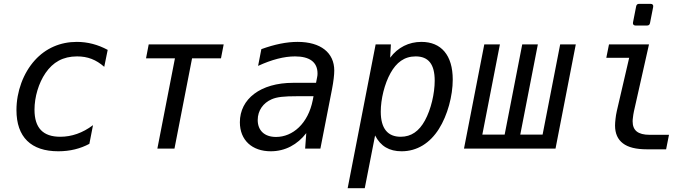

<svg xmlns="http://www.w3.org/2000/svg" viewBox="-20 -780 3652 1008"><path d="M286.1 14.2C347.7 14.2 401.9 0.5 449.2 -24.9L468.3 -123C414.1 -82 356 -62 296.4 -62C206.1 -62 161.1 -107.9 161.1 -204.1C161.1 -270.5 182.6 -343.8 219.2 -397C257.8 -453.1 310.1 -483.9 384.8 -483.9C440.4 -483.9 484.4 -466.8 527.3 -429.2L545.4 -518.1C494.1 -545.9 439.9 -560.1 383.3 -560.1C295.9 -560.1 219.7 -526.4 163.1 -463.9C102.1 -396.5 66.4 -299.3 66.4 -202.1C66.4 -60.1 143.1 14.2 286.1 14.2Z M806.2 0H896L988.3 -473.6H1140.1L1154.3 -546.9H760.7L746.6 -473.6H898.4Z M1401.4 14.2C1477.5 14.2 1541.5 -21 1587.9 -81.1L1582 0H1662.1L1723.1 -312C1731 -353 1734.9 -387.7 1734.9 -409.7C1734.9 -502.9 1664.1 -560.1 1542.5 -560.1C1484.9 -560.1 1422.4 -547.4 1352.1 -522L1335 -434.1C1407.2 -467.3 1471.7 -483.9 1528.8 -483.9C1604.5 -483.9 1647 -454.6 1647 -394C1647 -387.7 1646.5 -380.9 1645 -375L1639.2 -345.2H1519C1347.2 -345.2 1239.3 -260.3 1239.3 -138.2C1239.3 -43.9 1303.7 14.2 1401.4 14.2ZM1429.2 -61C1367.7 -61 1333 -95.7 1333 -149.9C1333 -200.2 1362.3 -239.7 1406.2 -258.8C1434.1 -271 1469.2 -274.9 1542 -274.9H1626L1622.1 -254.9C1597.7 -130.9 1516.6 -61 1429.2 -61Z M1805.2 208H1895L1949.2 -68.8C1978 -12.7 2023.4 14.2 2088.4 14.2C2169.9 14.2 2237.3 -28.8 2284.2 -103C2329.6 -174.8 2356.9 -276.4 2356.9 -362.3C2356.9 -490.2 2296.4 -560.1 2192.4 -560.1C2126 -560.1 2068.8 -531.2 2028.3 -477.1L2032.2 -546.9H1952.1ZM2083.5 -62C2016.6 -62 1979 -104 1979 -193.8C1979 -258.8 1998.5 -339.8 2030.3 -396.5C2061 -451.7 2102.5 -483.9 2162.1 -483.9C2229.5 -483.9 2262.2 -442.9 2262.2 -356.4C2262.2 -289.1 2242.7 -205.6 2210.9 -147.5C2180.2 -91.3 2139.2 -62 2083.5 -62Z M2416 0H2896.5L3002.9 -546.9H2920.9L2828.6 -73.2H2711.4L2803.7 -546.9H2721.7L2629.4 -73.2H2512.2L2604.5 -546.9H2522.5Z M3316.4 -646H3377C3385.7 -646 3391.1 -650.4 3392.6 -659.2L3409.2 -743.7C3411.1 -753.4 3405.8 -759.8 3396 -759.8H3335.4C3326.7 -759.8 3321.3 -755.4 3319.8 -746.6L3303.2 -662.1C3301.3 -652.3 3306.6 -646 3316.4 -646ZM3376 3.9H3477.1L3492.2 -72.3H3389.2C3360.4 -72.3 3337.4 -78.1 3322.8 -89.8C3308.1 -101.6 3301.3 -119.6 3301.3 -143.1C3301.3 -149.4 3301.8 -154.8 3303.2 -165C3303.7 -169.9 3305.7 -185.1 3308.1 -195.3L3387.2 -546.9H3177.2L3163.1 -476.6H3283.2L3218.3 -197.3C3214.8 -183.1 3212.9 -168 3211.4 -155.3C3210 -142.1 3209 -132.3 3209 -121.1C3209 -79.6 3222.7 -48.3 3250.5 -27.3C3277.8 -6.3 3319.8 3.9 3376 3.9Z"/></svg>

Font: Hack
Style: Oblique
Weight: 400
Italic angle: -12°
Monospace: yes
Designer: Christopher Simpkins
Foundry: Christopher Simpkins
Version: Version 2.010